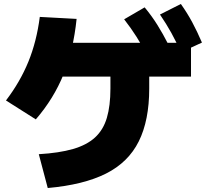

<svg xmlns="http://www.w3.org/2000/svg" viewBox="-20 -875 1040 965"><path d="M175 -100Q277 -106 346.5 -126Q416 -146 457.5 -184Q499 -222 517 -282.5Q535 -343 535 -430V-580H730V-430Q730 -270 677.5 -164.5Q625 -59 512.5 -2.5Q400 54 220 70ZM10 -370Q81 -463 122.5 -564.5Q164 -666 180 -790L365 -780Q349 -624 299.5 -501.5Q250 -379 160 -275ZM220 -490V-660H940V-490ZM721 -594Q694 -646 666.5 -689.5Q639 -733 604 -778L707 -838Q742 -796 770.5 -750.5Q799 -705 826 -652ZM889 -612Q866 -665 841 -710Q816 -755 784 -802L889 -855Q921 -810 946 -763.5Q971 -717 995 -661Z"/></svg>

Font: M PLUS 1 Black
Style: Regular
Weight: 900
Designer: Coji Morishita
Foundry: UNDERFOREST DESIGN
Version: Version 1.001